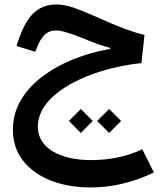

<svg xmlns="http://www.w3.org/2000/svg" viewBox="-20 -511 730 857"><path d="M467.3 82.5 520.5 28.8 467.3 -24.4 413.6 28.8ZM340.8 82.5 394 28.8 340.8 -24.4 287.6 28.8ZM232.4 -491.2C189.9 -491.2 155.3 -477.5 127.9 -450.7C100.1 -423.3 76.7 -378.4 57.1 -316.4L54.2 -305.7L137.7 -279.8L141.6 -290C164.6 -352.1 189 -375 231.4 -375C252.4 -375 282.7 -366.7 343.8 -342.8C394.5 -321.3 437 -306.2 471.7 -297.4V-292.5C356.4 -272.9 249.5 -230.5 168.5 -168.9C87.4 -107.4 37.6 -27.3 37.6 66.9C37.6 121.1 52.7 168 83 206.5C143.6 283.7 252.4 325.7 385.7 325.7C479 325.7 575.2 303.2 667 258.8L615.2 155.3C546.9 187.5 470.2 203.6 385.7 203.6C251.5 203.6 148.9 151.4 148.9 55.2C148.9 -9.8 189.5 -64.9 253.4 -109.9C348.1 -175.8 490.7 -218.3 611.3 -229L625 -355C596.7 -361.8 565.9 -371.6 532.7 -384.3C499.5 -396.5 455.6 -415 401.4 -439.5C357.9 -458.5 323.7 -472.2 298.3 -480C272.5 -487.3 250.5 -491.2 232.4 -491.2Z"/></svg>

Font: Estedad SemiBold
Style: Regular
Weight: 600
Designer: Amin Abedi
Version: Version 7.3